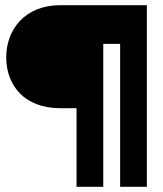

<svg xmlns="http://www.w3.org/2000/svg" viewBox="-20 -720 628 740"><path d="M546 -700H212C76 -700 4 -606 4 -499C4 -392 73 -303 212 -303H275V0H378V-551H443V0H546Z"/></svg>

Font: Be Vietnam Pro ExtraBold
Style: Regular
Weight: 800
Designer: Lam Bao, Tony Le, Vietanh Nguyen
Foundry: Yellow Type Foundry
Version: Version 1.002